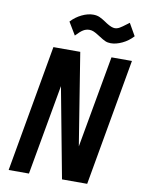

<svg xmlns="http://www.w3.org/2000/svg" viewBox="-101 -1012 803 1081"><g transform="rotate(10 301.0 -472.0)"><path d="M153.5 -725H307L376 -295.5L391.5 -199.5L485.5 -725H602.5L474.5 0H330.5L233.5 -516L141.5 0H25.5ZM401.5 -828 385.5 -838Q369.5 -848 358.8 -852Q348 -856 337 -856Q318 -856 301.8 -846.2Q285.5 -836.5 261 -810L217.5 -882.5Q244 -911 278.2 -927.5Q312.5 -944 343 -944Q364 -944 379.8 -937Q395.5 -930 415.5 -916.5L427.5 -908.5Q457 -890 474.5 -890Q488.5 -890 502 -897.8Q515.5 -905.5 539.5 -924L553.5 -934.5L593.5 -864.5Q566.5 -835 532 -818.8Q497.5 -802.5 467.5 -802.5Q449.5 -802.5 435.8 -808.5Q422 -814.5 401.5 -828Z"/></g></svg>

Font: JuliaMono SemiBold
Style: Italic
Weight: 600
Italic angle: -9°
Monospace: yes
Designer: cormullion
Foundry: corm
Version: Version 0.056; ttfautohint (v1.8.4)